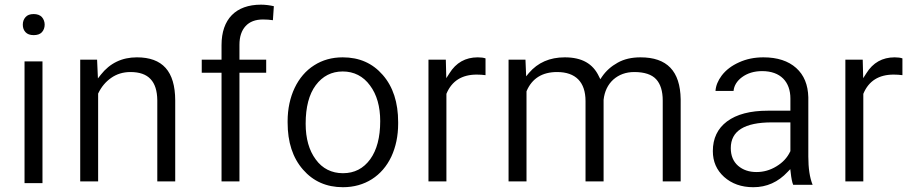

<svg xmlns="http://www.w3.org/2000/svg" viewBox="-20 -780 3849 810"><path d="M83.5 -521V-7.3H159.2V-521ZM87.9 -644C95.2 -636.2 106.4 -631.8 122.1 -631.8C137.2 -631.8 148.9 -635.7 156.7 -644C172.4 -661.1 172.4 -690.4 156.7 -708C148.9 -716.3 137.2 -720.7 122.1 -720.7C106.4 -720.7 95.2 -716.3 87.9 -708C80.1 -699.2 76.2 -689 76.2 -675.8C76.2 -662.6 80.1 -652.3 87.9 -644Z M318.4 -14.6H394V-385.3L395 -387.2C407.7 -413.6 425.8 -435.1 448.7 -451.2C472.2 -467.8 499.5 -476.1 530.3 -476.1C568.4 -476.1 596.7 -466.3 615.2 -446.3C633.8 -426.8 643.1 -397 643.6 -356.9V-14.6H719.2V-356.4C718.8 -479.5 665.5 -538.1 557.6 -538.1C494.6 -538.1 443.8 -513.7 405.3 -464.8L393.1 -449.2L389.6 -528.3H318.4Z M990.2 -14.6V-473.1H1103V-528.3H990.2V-591.3C990.2 -625 999 -651.4 1016.1 -669.9C1033.2 -688.5 1057.6 -697.8 1089.4 -697.8C1104 -697.8 1118.2 -696.8 1131.3 -694.8L1135.3 -753.9C1117.7 -757.8 1099.6 -760.3 1081.1 -760.3C974.6 -760.3 914.6 -699.2 914.6 -589.8V-528.3H831.1V-473.1H914.6V-14.6Z M1193.4 -262.7C1193.4 -180.2 1214.8 -114.3 1258.3 -64.5C1301.3 -15.1 1357.4 9.8 1426.8 9.8C1519 9.8 1592.3 -37.6 1630.9 -119.1C1649.9 -160.2 1659.7 -206.5 1659.7 -258.3V-264.6C1659.7 -347.7 1638.2 -414.1 1594.7 -463.9C1551.8 -513.2 1496.1 -538.1 1425.8 -538.1C1380.4 -538.1 1340.3 -526.9 1305.2 -504.4C1235.4 -460.4 1193.4 -373 1193.4 -269ZM1312 -420.4C1340.8 -459 1378.9 -478.5 1425.8 -478.5C1473.1 -478.5 1512.7 -458.5 1541 -419.4C1569.8 -381.3 1584 -330.1 1584 -269C1584 -200.2 1569.8 -147 1542 -108.4C1513.2 -68.8 1475.1 -49.3 1426.8 -49.3C1379.4 -49.3 1339.8 -68.8 1312 -107.4C1283.7 -145.5 1269.5 -195.8 1269.5 -258.3C1269.5 -328.1 1283.7 -382.3 1312 -420.4Z M2028.3 -533.7C2020 -536.6 2009.3 -538.1 1995.6 -538.1C1943.8 -538.1 1903.8 -515.6 1876 -470.7L1862.8 -450.2L1860.8 -528.3H1787.6V-14.6H1863.3V-383.8L1863.8 -385.3C1886.2 -438.5 1928.7 -465.3 1991.2 -465.3C2004.4 -465.3 2016.6 -464.4 2028.3 -462.9Z M2125.5 -14.6H2201.2V-394.5L2201.7 -396C2224.6 -449.2 2267.6 -476.1 2330.1 -476.1C2408.7 -476.1 2450.2 -433.6 2450.2 -353.5V-14.6H2526.4V-358.9C2530.3 -394 2543.9 -422.9 2567.4 -444.3C2591.3 -465.3 2620.6 -476.1 2655.8 -476.1C2698.7 -476.1 2729.5 -465.8 2748 -445.8C2766.6 -425.8 2775.9 -395.5 2775.9 -356V-14.6H2851.6V-361.3C2849.6 -480.5 2793.9 -538.1 2682.1 -538.1C2645 -538.1 2612.8 -530.8 2585.9 -515.6C2558.6 -500.5 2536.6 -481 2519.5 -456.1L2512.7 -445.8L2506.8 -457.5C2481.4 -511.7 2434.6 -538.1 2362.8 -538.1C2299.3 -538.1 2249 -516.1 2211.4 -472.2L2199.7 -458L2196.8 -528.3H2125.5Z M3408.2 -0.5C3396 -30.3 3390.1 -70.3 3390.1 -119.6V-369.6C3388.7 -422.4 3372.1 -463.4 3338.9 -493.2C3305.7 -522.9 3259.8 -538.1 3200.7 -538.1C3163.1 -538.1 3128.9 -531.2 3098.1 -517.1C3067.4 -503.4 3042.5 -484.9 3024.4 -460.9C3008.8 -439.9 3000 -418.5 2998.5 -396.5H3074.7C3076.7 -418.5 3088.9 -438.5 3109.9 -454.1C3132.8 -471.2 3161.6 -480 3195.3 -480C3272.9 -480 3314.5 -434.6 3314.5 -364.3V-313H3219.2C3145 -313 3087.4 -297.9 3046.9 -267.6C3007.3 -237.8 2987.3 -196.3 2987.3 -142.6C2987.3 -98.6 3002.9 -62.5 3034.7 -33.7C3066.9 -4.9 3107.9 9.8 3158.2 9.8C3214.4 9.8 3262.7 -11.7 3303.2 -55.2L3314 -66.4L3315.9 -50.8C3318.4 -27.8 3321.8 -10.7 3326.2 -0.5ZM3093.8 -80.6C3073.2 -98.6 3063 -123.5 3063 -155.3C3063 -227.5 3120.6 -263.7 3236.3 -263.7H3314.5V-142.1L3313.5 -140.6C3301.3 -114.7 3282.2 -94.2 3255.4 -78.1C3229 -62 3201.2 -54.2 3171.4 -54.2C3140.1 -54.2 3114.3 -63 3093.8 -80.6Z M3787.1 -533.7C3778.8 -536.6 3768.1 -538.1 3754.4 -538.1C3702.6 -538.1 3662.6 -515.6 3634.8 -470.7L3621.6 -450.2L3619.6 -528.3H3546.4V-14.6H3622.1V-383.8L3622.6 -385.3C3645 -438.5 3687.5 -465.3 3750 -465.3C3763.2 -465.3 3775.4 -464.4 3787.1 -462.9Z"/></svg>

Font: Shabnam Light
Style: Regular
Weight: 300
Foundry: DejaVu fonts team - Redesigned by Saber Rastikerdar - Based on Vazir font
Version: Version 5.0.1